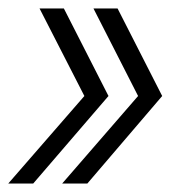

<svg xmlns="http://www.w3.org/2000/svg" viewBox="-44 -474 426 454"><path d="M-24.5 -40 155.5 -247 49.5 -454H107L212.5 -247L34.5 -40ZM103 -40 282.5 -247 177 -454H234L339.5 -247L162.5 -40Z"/></svg>

Font: Anybody Condensed Light
Style: Italic
Weight: 300
Width: 3
Italic angle: -10°
Designer: Tyler Finck
Foundry: Etcetera Type Company
Version: Version 1.010; ttfautohint (v1.8.3) -l 8 -r 50 -G 200 -x 14 